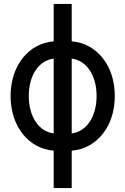

<svg xmlns="http://www.w3.org/2000/svg" viewBox="-20 -760 640 980"><path d="M254 200H346V9C474 -1 566 -115 566 -270C566 -425 474 -539 346 -549V-740H254V-549C126 -539 34 -425 34 -270C34 -115 126 -1 254 9ZM127 -270C127 -376 178 -451 254 -461V-79C178 -89 127 -164 127 -270ZM473 -270C473 -164 422 -89 346 -79V-461C422 -451 473 -376 473 -270Z"/></svg>

Font: CommitMono
Style: 500Regular
Weight: 500
Monospace: yes
Designer: Eigil Nikolajsen
Foundry: Eigil Nikolajsen
Version: Version 1.143